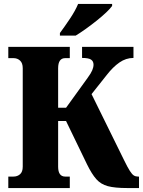

<svg xmlns="http://www.w3.org/2000/svg" viewBox="-20 -951 723 971"><path d="M283 -771V-784Q306 -815 333.5 -856Q361 -897 375 -931H547V-921Q538 -908 517.5 -888.5Q497 -869 469.5 -847Q442 -825 414 -805Q386 -785 363 -771ZM22 0V-58H48Q68 -58 81.5 -70Q95 -82 95 -108V-606Q95 -632 81.5 -644.5Q68 -657 48 -657H22V-714H333V-657H310Q274 -657 274 -606V-406H314L423 -557Q440 -580 446.5 -595.5Q453 -611 453 -624Q453 -641 440.5 -649.5Q428 -658 395 -658V-714H655V-658Q617 -658 584 -635Q551 -612 520 -572L443 -475L608 -140Q625 -105 636.5 -87Q648 -69 657 -63.5Q666 -58 678 -58H683V0H624Q561 0 525.5 -9.5Q490 -19 467 -45Q444 -71 420 -120L314 -339H274V-108Q274 -58 310 -58H333V0Z"/></svg>

Font: Noto Serif Condensed Black
Style: Regular
Weight: 900
Width: 3
Designer: Monotype Design Team
Foundry: Monotype Imaging Inc.
Version: Version 2.015; ttfautohint (v1.8.4.7-5d5b)